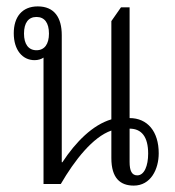

<svg xmlns="http://www.w3.org/2000/svg" viewBox="-20 -573 548 600"><path d="M116 2H170C213 -72 270 -145 328 -165V-79C328 -16 356 7 398 7C451 7 476 -44 476 -94C476 -162 441 -204 385 -204V-550H358L328 -507V-200C270 -183 217 -130 175 -66H173V-463C173 -518 150 -553 98 -553C49 -553 23 -520 23 -469C23 -417 50 -385 88 -385C99 -385 109 -388 116 -393ZM94 -416C69 -416 55 -435 55 -468C55 -502 69 -520 94 -520C119 -520 133 -502 133 -468C133 -435 119 -416 94 -416ZM409 -25C392 -25 385 -39 385 -67V-171C422 -171 443 -146 443 -93C443 -55 431 -25 409 -25Z"/></svg>

Font: Noto Serif Thai ExtraCondensed Light
Style: Regular
Weight: 300
Width: 2
Designer: Monotype Design Team
Foundry: Monotype Imaging Inc.
Version: Version 2.002